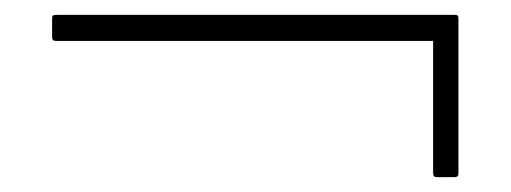

<svg xmlns="http://www.w3.org/2000/svg" viewBox="-20 -340 686 258"><path d="M567 -102Q564 -102 563 -103.5Q562 -105 562 -107V-285H56Q52 -285 51 -286.5Q50 -288 50 -290V-315Q50 -318 51 -319Q52 -320 56 -320H592Q594 -320 595 -319Q596 -318 596 -315V-107Q596 -104 594.5 -103Q593 -102 592 -102Z"/></svg>

Font: Glory Thin ExtraLight
Style: Regular
Weight: 250
Version: Version 1.011